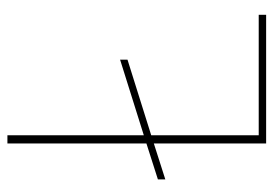

<svg xmlns="http://www.w3.org/2000/svg" viewBox="-130 -608 738 518"><g transform="rotate(-90 239.0 -349.0)"><path d="M458 -20H133V-310L337 -374V-394L133 -330V-698H111V-323L14 -292V-272L111 -303V0H458Z"/></g></svg>

Font: IBM Plex Sans Thai Looped Thin
Style: Regular
Weight: 100
Designer: Mike Abbink, Paul van der Laan, Pieter van Rosmalen, Ben Mitchell, Mark Frömberg
Foundry: Bold Monday
Version: Version 1.1